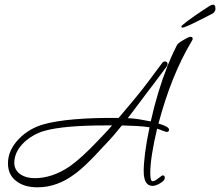

<svg xmlns="http://www.w3.org/2000/svg" viewBox="-20 -743 939 819"><path d="M140 56Q86 56 53 32Q14 5 14 -46Q14 -104 63 -153Q106 -196 167 -213Q217 -227 297 -234Q377 -241 486 -240Q514 -273 532 -294.5Q550 -316 563 -332Q576 -348 588.5 -363.5Q601 -379 617 -401L673 -476Q678 -481 682 -481Q695 -481 695 -469Q695 -468 693 -462L631 -379Q625 -371 611 -353Q597 -335 581 -313Q565 -291 549.5 -271Q534 -251 525 -239Q550 -238 574.5 -234Q599 -230 623 -225Q651 -351 695 -463Q702 -480 711 -500.5Q720 -521 735 -551Q738 -558 762 -572Q785 -586 793 -586Q802 -586 802 -577Q802 -574 797 -566Q711 -423 656 -216Q701 -203 701 -190Q701 -180 690 -180Q689 -180 683 -182.5Q677 -185 672 -186Q664 -190 658 -191.5Q652 -193 650 -194Q636 -134 628.5 -86.5Q621 -39 621 -4Q621 30 631 30Q640 30 655 18Q671 5 674 5Q683 5 683 16Q683 27 664 38Q645 50 631 50Q593 50 593 -13Q593 -45 599 -92Q605 -139 618 -200Q593 -204 563.5 -205.5Q534 -207 500 -208Q485 -189 466 -167Q447 -145 421 -118Q388 -82 366 -60Q344 -38 328.5 -24.5Q313 -11 298 0Q223 56 140 56ZM128 17Q203 17 277 -33Q300 -49 330.5 -76.5Q361 -104 396 -141Q409 -155 424 -170.5Q439 -186 458 -208H430Q344 -208 279 -202.5Q214 -197 170 -185Q145 -178 122.5 -165Q100 -152 83 -136Q41 -96 41 -48Q41 -17 69 2Q93 17 128 17ZM759 -625Q754 -625 754 -629Q754 -632 757 -635Q778 -653 812 -676.5Q846 -700 873 -717Q879 -721 884 -722Q889 -723 891 -723Q893 -723 896 -719.5Q899 -716 899 -705Q899 -699 895.5 -694Q892 -689 890 -687Q887 -685 868 -675.5Q849 -666 825.5 -654Q802 -642 782.5 -633.5Q763 -625 759 -625Z"/></svg>

Font: Corinthia
Style: Regular
Weight: 400
Designer: Robert E. Leuschke
Foundry: Robert E. Leuschke
Version: Version 1.013; ttfautohint (v1.8.3)